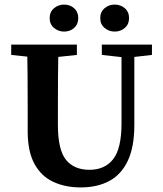

<svg xmlns="http://www.w3.org/2000/svg" viewBox="-20 -803 711 839"><path d="M333 16Q265 16 212.5 -8.5Q160 -33 130.5 -87Q101 -141 101 -229V-329Q101 -398 100.5 -468Q100 -538 98 -608H236Q234 -540 233.5 -470Q233 -400 233 -329V-258Q233 -148 268.5 -104.5Q304 -61 371 -61Q438 -61 474.5 -107.5Q511 -154 511 -264V-608H567V-257Q567 -160 538 -99.5Q509 -39 456.5 -11.5Q404 16 333 16ZM29 -563V-608H316V-563L185 -549H161ZM425 -563V-608H644V-563L548 -552H524ZM260 -665Q235 -665 216 -681Q197 -697 197 -724Q197 -751 216 -767Q235 -783 260 -783Q286 -783 304 -767Q322 -751 322 -724Q322 -697 304 -681Q286 -665 260 -665ZM481 -665Q456 -665 437 -681Q418 -697 418 -724Q418 -751 437 -767Q456 -783 481 -783Q507 -783 525.5 -767Q544 -751 544 -724Q544 -697 525.5 -681Q507 -665 481 -665Z"/></svg>

Font: Lisu Bosa Black
Style: Regular
Weight: 900
Designer: David Morse, Annie Olsen, Victor Gaultney, Frank Grießhammer (Latin)
Foundry: SIL International
Version: Version 2.000